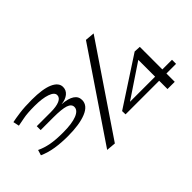

<svg xmlns="http://www.w3.org/2000/svg" viewBox="-97 -1132 1535 1535"><g transform="rotate(-45 671.0 -364.5)"><path d="M24 -341 38 -387Q84 -365 139 -354.5Q194 -344 278 -344Q379 -344 433 -365.5Q487 -387 487 -425Q487 -457 445.5 -471Q404 -485 309 -485H165V-529H321Q387 -529 422 -544.5Q457 -560 457 -589Q457 -620 405 -638Q353 -656 267 -656Q183 -656 137.5 -646.5Q92 -637 67 -633L56 -684Q87 -691 146 -699Q205 -707 286 -707Q410 -707 473 -679Q536 -651 536 -602Q536 -565 507 -541.5Q478 -518 430 -513Q570 -502 570 -421Q570 -359 493 -327.5Q416 -296 285 -296Q209 -296 145 -306Q81 -316 24 -341ZM509 10 429 3 931 -739 1011 -732ZM734 -94 733 -132 1141 -398 1196 -395V-140H1305V-94H1196V0H1114V-94ZM830 -140H1114V-330Z"/></g></svg>

Font: Georama ExtraExtended
Style: Regular
Weight: 400
Width: 8
Designer: Jean-Baptiste Levee
Foundry: Production Type
Version: Version 1.000